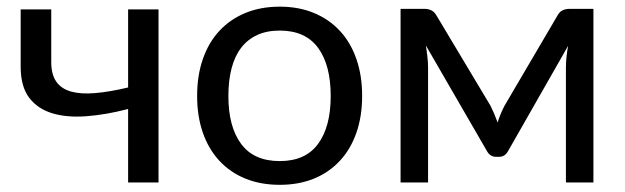

<svg xmlns="http://www.w3.org/2000/svg" viewBox="-20 -534 1828 562"><path d="M444 -506.5V0H355V-215Q290 -198 232.8 -193.8Q175.5 -189.5 132.8 -202.5Q90 -215.5 65.2 -248.2Q40.5 -281 40.5 -339V-506.5H130V-352.5Q130 -316 144.8 -295Q159.5 -274 188 -266Q216.5 -258 258.5 -261.5Q300.5 -265 355 -278V-506.5Z M799 -514.5Q854.5 -514.5 899 -496Q943.5 -477.5 975 -443.5Q1006.5 -409.5 1023.2 -361.2Q1040 -313 1040 -253.5Q1040 -193.5 1023.2 -145.5Q1006.5 -97.5 975 -63.5Q943.5 -29.5 899 -11.2Q854.5 7 799 7Q743 7 698.2 -11.2Q653.5 -29.5 622 -63.5Q590.5 -97.5 573.8 -145.5Q557 -193.5 557 -253.5Q557 -313 573.8 -361.2Q590.5 -409.5 622 -443.5Q653.5 -477.5 698.2 -496Q743 -514.5 799 -514.5ZM799 -62.5Q874 -62.5 911 -112.8Q948 -163 948 -253Q948 -343.5 911 -394Q874 -444.5 799 -444.5Q761 -444.5 732.8 -431.5Q704.5 -418.5 685.8 -394Q667 -369.5 657.8 -333.8Q648.5 -298 648.5 -253Q648.5 -163 685.8 -112.8Q723 -62.5 799 -62.5Z M1717 -508V0H1636.5V-336.5Q1636.5 -350.5 1638.2 -367.8Q1640 -385 1643 -400L1467 -91.5Q1463 -84 1456.5 -79.5Q1450 -75 1441.5 -75H1431.5Q1423 -75 1416.2 -79.5Q1409.5 -84 1405.5 -91.5L1226.5 -401Q1229 -386 1231 -368.2Q1233 -350.5 1233 -336.5V0H1152.5V-508H1224Q1233.5 -508 1242.5 -503.8Q1251.5 -499.5 1258 -488L1416 -224Q1427.5 -201 1436.5 -175.5Q1445 -202 1456.5 -224L1611.5 -488Q1618 -500 1627 -504Q1636 -508 1645.5 -508Z"/></svg>

Font: Lato 2
Style: Regular
Weight: 400
Designer: Lukasz Dziedzic with Adam Twardoch and Botio Nikoltchev
Foundry: tyPoland Lukasz Dziedzic
Version: Version 2.015; 2015-08-06; http://www.latofonts.com/